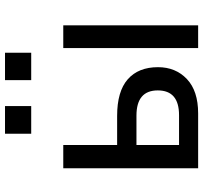

<svg xmlns="http://www.w3.org/2000/svg" viewBox="-42 -768 811 766"><g transform="rotate(-90 363.0 -385.5)"><path d="M553.7 0V-538.1H644.5V0ZM74.2 0V-538.1H167V-323.2H283.2Q380.9 -323.2 429.2 -280.8Q477.5 -238.3 477.5 -160.2Q477.5 -89.8 430.2 -44.9Q382.8 0 293 0ZM167 -76.2H286.1Q384.8 -76.2 384.8 -161.1Q384.8 -246.1 284.2 -246.1H167ZM211.9 -666V-770.5H322.3V-666ZM425.8 -666V-770.5H535.2V-666Z"/></g></svg>

Font: Gothic A1 Medium
Style: Regular
Weight: 500
Designer: HanYang I&C Co.,Ltd.
Foundry: HanYang I&C Co.,Ltd.
Version: Version 2.50